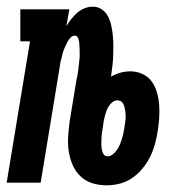

<svg xmlns="http://www.w3.org/2000/svg" viewBox="-36 -548 556 576"><path d="M284 8Q261 8 240.5 1.5Q220 -5 205 -19.5Q190 -34 181.5 -54Q173 -74 170 -95.5Q167 -117 168.5 -139.5Q170 -162 173 -184L194 -312Q196 -319 197 -326Q198 -333 199 -339.5Q200 -346 200.5 -353Q201 -360 202 -367Q203 -374 203 -381Q203 -388 203 -395Q203 -402 202.5 -408.5Q202 -415 201.5 -421.5Q201 -428 198 -434.5Q195 -441 188 -441Q181 -441 175.5 -435Q170 -429 166.5 -422.5Q163 -416 160 -409.5Q157 -403 154.5 -396Q152 -389 150.5 -382Q149 -375 147 -368Q145 -361 144 -354Q143 -347 142 -340L86 0H-16L54 -424H25V-520H172L163 -469Q169 -480 177.5 -490.5Q186 -501 195.5 -509.5Q205 -518 217.5 -523Q230 -528 242 -528Q258 -528 270 -519.5Q282 -511 288.5 -498Q295 -485 298 -470.5Q301 -456 302.5 -441Q304 -426 304 -410.5Q304 -395 303.5 -379.5Q303 -364 301 -348.5Q299 -333 297 -318Q311 -326 325.5 -330Q340 -334 355 -334Q374 -334 391.5 -326Q409 -318 419.5 -303Q430 -288 435 -270Q440 -252 441.5 -232.5Q443 -213 441.5 -193Q440 -173 437 -154Q434 -134 428.5 -114.5Q423 -95 414 -77Q405 -59 391.5 -42.5Q378 -26 360.5 -14Q343 -2 323 3Q303 8 284 8ZM287 -79Q295 -79 302.5 -85Q310 -91 315 -98.5Q320 -106 323.5 -114Q327 -122 329.5 -130.5Q332 -139 334 -147.5Q336 -156 337 -164Q338 -173 339.5 -181Q341 -189 341 -197Q341 -205 340 -213Q339 -221 337 -228.5Q335 -236 330 -241.5Q325 -247 316 -247Q307 -247 299 -239.5Q291 -232 286.5 -222.5Q282 -213 279.5 -203.5Q277 -194 275 -184L273 -170Q272 -162 270.5 -153Q269 -144 268.5 -135.5Q268 -127 268 -118.5Q268 -110 269 -102Q270 -94 274 -86.5Q278 -79 287 -79Z"/></svg>

Font: Iosevka Curly Slab
Style: Bold Italic
Weight: 700
Italic angle: -9°
Monospace: yes
Designer: Belleve Invis
Foundry: Belleve Invis
Version: Version 22.1.2; ttfautohint (v1.8.4)